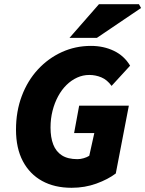

<svg xmlns="http://www.w3.org/2000/svg" viewBox="-20 -880 690 912"><path d="M320 12Q239 12 180 -20.5Q121 -53 88.5 -114.5Q56 -176 56 -264Q56 -351 83.5 -424Q111 -497 160 -550Q209 -603 273.5 -632.5Q338 -662 412 -662Q472 -662 521 -638.5Q570 -615 598 -568L510 -472Q489 -501 461.5 -512.5Q434 -524 404 -524Q374 -524 346.5 -511.5Q319 -499 296 -476.5Q273 -454 256 -422.5Q239 -391 229.5 -353.5Q220 -316 220 -274Q220 -227 233 -193.5Q246 -160 274 -142Q302 -124 348 -124Q362 -124 377.5 -128.5Q393 -133 404 -140L428 -248H332L356 -378H592L530 -56Q493 -28 438 -8Q383 12 320 12ZM310 -700 450 -860H640L650 -842L440 -700Z"/></svg>

Font: Source Sans 3 ExtraLight Black
Style: Italic
Weight: 900
Italic angle: -11°
Version: Version 3.052;hotconv 1.1.0;makeotfexe 2.6.0